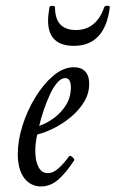

<svg xmlns="http://www.w3.org/2000/svg" viewBox="-20 -658 415 691"><path d="M128 13Q90 13 67 -17.5Q44 -48 44 -104Q44 -152 61 -206Q78 -260 107 -307.5Q136 -355 172 -385.5Q208 -416 246 -416Q272 -416 286.5 -401Q301 -386 301 -356Q301 -322 283 -292Q265 -262 236.5 -238Q208 -214 175.5 -197.5Q143 -181 114 -174Q110 -156 108.5 -142Q107 -128 107 -115Q107 -79 118.5 -57Q130 -35 152 -35Q172 -35 192 -53.5Q212 -72 228 -95Q232 -100 240.5 -92.5Q249 -85 247 -81Q217 -35 189 -11Q161 13 128 13ZM121 -205Q148 -214 174 -233Q200 -252 217.5 -280Q235 -308 235 -343Q235 -377 215 -377Q200 -377 185.5 -360Q171 -343 159 -316.5Q147 -290 137 -260.5Q127 -231 121 -205ZM246 -493Q153 -493 153 -584Q153 -595 154.5 -607Q156 -619 158 -632Q159 -637 168.5 -637Q178 -637 178 -632Q178 -550 253 -550Q291 -550 316.5 -571.5Q342 -593 355 -632Q357 -637 366.5 -637.5Q376 -638 375 -630Q357 -493 246 -493Z"/></svg>

Font: Junicode Two Beta Condensed
Style: Italic
Weight: 400
Width: 3
Italic angle: -9°
Version: Version 1.053; ttfautohint (v1.8.4)